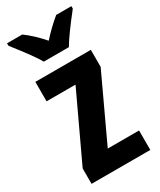

<svg xmlns="http://www.w3.org/2000/svg" viewBox="-195 -831 747 897"><g transform="rotate(-30 178.5 -383.0)"><path d="M353.5 -766.1V-752.9Q273.4 -651.4 247.6 -606H112.3Q92.3 -643.6 6.3 -752.9V-766.1H88.4Q136.2 -731 181.2 -679.2Q225.1 -728 271.5 -766.1ZM336.9 -105V0H20V-83L187 -439H30.8V-543.9H330.1V-452.1L168 -105Z"/></g></svg>

Font: Open Sans Hebrew Condensed
Style: Bold
Weight: 700
Width: 3
Foundry: Ascender Corporation, Yanek Iontef
Version: Version 2.001;PS 002.001;hotconv 1.0.70;makeotf.lib2.5.58329